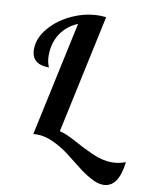

<svg xmlns="http://www.w3.org/2000/svg" viewBox="-104 -817 918 1145"><g transform="rotate(10 355.5 -245.0)"><path d="M54 -475Q54 -543 107 -605Q160 -667 241 -703.5Q322 -740 404 -740Q419 -740 445 -738L291 -20Q331 -11 390.5 22Q450 55 511 82Q572 109 628 109Q672 109 711 93Q693 250 600 250Q565 250 523 226Q482 204 440 170L354 103Q310 70 259.5 46.5Q209 23 161 23Q146 23 138 24L287 -669Q221 -642 184 -586Q147 -530 147 -452Q147 -414 161 -383Q54 -383 54 -475Z"/></g></svg>

Font: Lobster Two
Style: Bold Italic
Weight: 700
Designer: Pablo Impallari
Foundry: Pablo Impallari. www.impallari.com
Version: Version 1.006